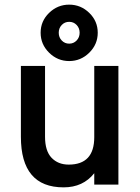

<svg xmlns="http://www.w3.org/2000/svg" viewBox="-20 -795 605 827"><path d="M364.5 -568Q328 -532 278 -532Q228 -532 191.5 -568Q155 -604 155 -654Q155 -704 191.5 -739.5Q228 -775 278 -775Q328 -775 364.5 -739.5Q401 -704 401 -654Q401 -604 364.5 -568ZM246 -620.5Q259 -607 278 -607Q297 -607 310 -620.5Q323 -634 323 -654Q323 -674 310 -687.5Q297 -701 278 -701Q259 -701 246 -687.5Q233 -674 233 -654Q233 -634 246 -620.5ZM386 0V-49Q338 12 254 12Q70 12 70 -206V-511H174V-206Q174 -145 202 -115.5Q230 -86 276 -86Q386 -86 386 -204V-511H490V0Z"/></svg>

Font: Overpass Light
Style: Bold
Weight: 600
Designer: Delve Withrington, Thomas Jockin
Foundry: Delve Fonts
Version: Version 3.000;DELV;Overpass